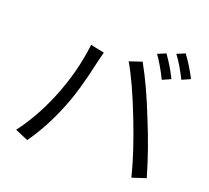

<svg xmlns="http://www.w3.org/2000/svg" viewBox="-137 -991 1273 1169"><g transform="rotate(20 500.0 -406.0)"><path d="M765 -779Q813 -712 847 -642L793 -618Q754 -698 712 -757ZM875 -819Q920 -759 959 -683L905 -659Q863 -744 822 -797ZM316 -671 405 -653Q391 -601 387 -581Q343 -381 296 -268Q235 -115 149 7L64 -29Q154 -148 218 -301Q295 -486 316 -671ZM565 -655 646 -682Q719 -552 792 -366Q862 -197 912 -24L823 5Q786 -144 710 -339Q629 -547 565 -655Z"/></g></svg>

Font: Source Han Sans K Regular
Style: Regular
Weight: 400
Designer: Ryoko NISHIZUKA  (kana & ideographs); Paul D. Hunt (Latin, Greek & Cyrillic); Wenlong ZHANG  (bopomofo); Sandoll Communi
Foundry: Adobe Systems Incorporated
Version: Version 1.00 July 18, 2014, initial release